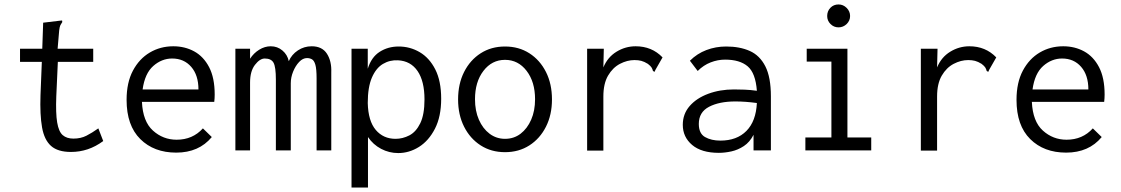

<svg xmlns="http://www.w3.org/2000/svg" viewBox="-20 -676 5040 863"><path d="M299 7Q240 7 209.5 -20Q179 -47 169 -103.5Q159 -160 162 -248L168 -398H70V-457H170L174 -574L249 -583L259 -584L260 -577Q255 -570 251.5 -563Q248 -556 246 -539L239 -457H399V-398H240L233 -243Q230 -167 237 -125.5Q244 -84 262 -68.5Q280 -53 310 -53Q343 -53 368.5 -66Q394 -79 422 -99L444 -42Q410 -17 374 -5Q338 7 299 7Z M772 10Q672 10 610.5 -51Q549 -112 549 -227Q549 -305 577.5 -358.5Q606 -412 653.5 -440Q701 -468 759 -468Q811 -468 853 -445Q895 -422 920 -374Q945 -326 945 -251Q945 -243 944.5 -234.5Q944 -226 943 -218H618Q622 -130 667.5 -89Q713 -48 774 -48Q846 -48 892 -99L932 -60Q874 10 772 10ZM621 -274H872Q872 -338 839.5 -375.5Q807 -413 754 -413Q707 -413 669 -379.5Q631 -346 621 -274Z M1038 0V-457H1104V-412Q1120 -437 1145 -452.5Q1170 -468 1197 -468Q1227 -468 1249.5 -449Q1272 -430 1278 -401Q1291 -431 1319 -449.5Q1347 -468 1381 -468Q1428 -468 1449.5 -434.5Q1471 -401 1469 -351V0H1403V-324Q1403 -366 1397.5 -385Q1392 -404 1382 -409.5Q1372 -415 1360 -415Q1341 -415 1324.5 -397.5Q1308 -380 1297.5 -354Q1287 -328 1287 -302V0H1220V-318Q1220 -375 1209.5 -394Q1199 -413 1170 -413Q1148 -413 1126 -384.5Q1104 -356 1104 -305V0Z M1560 167V-457H1633V-367Q1649 -419 1686.5 -443Q1724 -467 1772 -467Q1823 -467 1866.5 -441.5Q1910 -416 1936.5 -364Q1963 -312 1963 -232Q1963 -152 1935 -97.5Q1907 -43 1863 -15.5Q1819 12 1770 12Q1729 12 1693 -7Q1657 -26 1634 -60V167ZM1758 -52Q1790 -52 1820 -67.5Q1850 -83 1869 -122Q1888 -161 1888 -229Q1888 -311 1857 -356.5Q1826 -402 1769 -405Q1732 -407 1701 -388.5Q1670 -370 1651.5 -327Q1633 -284 1633 -213Q1635 -132 1669 -92Q1703 -52 1758 -52Z M2250 8Q2188 8 2140.5 -22.5Q2093 -53 2066 -106.5Q2039 -160 2039 -229Q2039 -299 2066 -352.5Q2093 -406 2140.5 -436.5Q2188 -467 2250 -467Q2312 -467 2359.5 -436.5Q2407 -406 2434 -352.5Q2461 -299 2461 -229Q2461 -160 2434 -106.5Q2407 -53 2359.5 -22.5Q2312 8 2250 8ZM2250 -52Q2290 -52 2320 -75Q2350 -98 2367.5 -138Q2385 -178 2385 -230Q2385 -308 2347 -357.5Q2309 -407 2250 -407Q2191 -407 2153 -357.5Q2115 -308 2115 -230Q2115 -178 2132.5 -138Q2150 -98 2180.5 -75Q2211 -52 2250 -52Z M2619 -457H2694L2692 -373Q2711 -419 2751 -443.5Q2791 -468 2837 -468Q2910 -468 2958 -418L2926 -362L2922 -353L2915 -357Q2913 -365 2909 -372Q2905 -379 2892 -389Q2876 -399 2862.5 -402.5Q2849 -406 2832 -406Q2799 -406 2766.5 -389Q2734 -372 2713 -336Q2692 -300 2692 -242V1H2619Z M3211 11Q3133 11 3091 -24.5Q3049 -60 3049 -115Q3049 -164 3080 -199.5Q3111 -235 3163.5 -254.5Q3216 -274 3279 -274Q3302 -274 3327.5 -273Q3353 -272 3382 -268Q3376 -348 3340.5 -378Q3305 -408 3239 -408Q3206 -408 3174 -395.5Q3142 -383 3116 -357L3081 -403Q3113 -435 3155 -451Q3197 -467 3244 -467Q3305 -467 3350 -447Q3395 -427 3420 -378Q3445 -329 3445 -243V0H3367V-70Q3350 -37 3323.5 -19.5Q3297 -2 3267.5 4.5Q3238 11 3211 11ZM3121 -119Q3121 -76 3149 -60Q3177 -44 3218 -44Q3292 -44 3335 -87.5Q3378 -131 3382 -213Q3330 -220 3285 -220Q3213 -220 3167 -196Q3121 -172 3121 -119Z M3600 0V-58H3717V-399H3606V-457H3789V-58H3896V0ZM3749 -553Q3728 -553 3713 -568Q3698 -583 3698 -604Q3698 -626 3712.5 -641Q3727 -656 3749 -656Q3770 -656 3785.5 -640.5Q3801 -625 3801 -604Q3801 -583 3785.5 -568Q3770 -553 3749 -553Z M4119 -457H4194L4192 -373Q4211 -419 4251 -443.5Q4291 -468 4337 -468Q4410 -468 4458 -418L4426 -362L4422 -353L4415 -357Q4413 -365 4409 -372Q4405 -379 4392 -389Q4376 -399 4362.5 -402.5Q4349 -406 4332 -406Q4299 -406 4266.5 -389Q4234 -372 4213 -336Q4192 -300 4192 -242V1H4119Z M4772 10Q4672 10 4610.5 -51Q4549 -112 4549 -227Q4549 -305 4577.5 -358.5Q4606 -412 4653.5 -440Q4701 -468 4759 -468Q4811 -468 4853 -445Q4895 -422 4920 -374Q4945 -326 4945 -251Q4945 -243 4944.5 -234.5Q4944 -226 4943 -218H4618Q4622 -130 4667.5 -89Q4713 -48 4774 -48Q4846 -48 4892 -99L4932 -60Q4874 10 4772 10ZM4621 -274H4872Q4872 -338 4839.5 -375.5Q4807 -413 4754 -413Q4707 -413 4669 -379.5Q4631 -346 4621 -274Z"/></svg>

Font: Ligconsolata
Style: Regular
Weight: 400
Monospace: yes
Designer: Raph Levien, Cyreal, Brenton Simpson
Foundry: Raph Levien, Cyreal, Google
Version: Version 3.001; ttfautohint (v1.8.2.53-6de2)